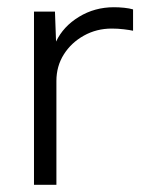

<svg xmlns="http://www.w3.org/2000/svg" viewBox="-20 -511 416 531"><path d="M74 0V-479H132L135 -396Q155 -438 198.5 -464.5Q242 -491 295 -491Q309 -491 323.5 -489.5Q338 -488 348 -485V-426Q339 -428 322.5 -430Q306 -432 289 -432Q247 -432 212 -412.5Q177 -393 156.5 -360.5Q136 -328 136 -287V0Z"/></svg>

Font: Zen Kaku Gothic Antique
Style: Regular
Weight: 400
Designer: Yoshimichi Ohira
Foundry: Positype
Version: Version 1.001